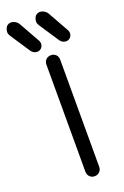

<svg xmlns="http://www.w3.org/2000/svg" viewBox="-245 -1012 691 1074"><g transform="rotate(-20 100.0 -474.5)"><path d="M121 10Q103 10 91.5 -2Q80 -14 80 -31V-669Q80 -687 91.5 -698.5Q103 -710 121 -710Q139 -710 150.5 -698.5Q162 -687 162 -669V-31Q162 -14 150.5 -2Q139 10 121 10ZM55 -754Q34 -755 21 -774L-55 -889Q-60 -897 -62.5 -904Q-65 -911 -64 -918Q-63 -930 -57.5 -940.5Q-52 -951 -40 -956Q-26 -962 -8.5 -955Q9 -948 18 -932L86 -811Q93 -800 92 -787Q91 -773 80.5 -763Q70 -753 55 -754ZM227 -754Q206 -755 193 -774L117 -889Q112 -897 109.5 -904Q107 -911 108 -918Q109 -930 114.5 -940.5Q120 -951 132 -956Q146 -962 163.5 -955Q181 -948 190 -932L258 -811Q265 -800 264 -787Q263 -773 252.5 -763Q242 -753 227 -754Z"/></g></svg>

Font: National Park
Style: Regular
Weight: 400
Designer: Andrea Herstowski, Ben Hoepner
Version: Version 1.009